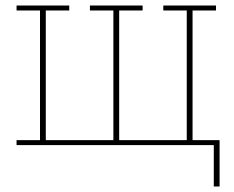

<svg xmlns="http://www.w3.org/2000/svg" viewBox="-20 -526 848 696"><path d="M755 0H40V-18H125V-488H40V-506H231V-488H146V-18H391V-488H306V-506H497V-488H412V-18H657V-488H572V-506H763V-488H678V-18H776V150H755Z"/></svg>

Font: IBM Plex Serif Thin
Style: Regular
Weight: 100
Designer: Mike Abbink, Paul van der Laan, Pieter van Rosmalen
Foundry: Bold Monday
Version: Version 3.001